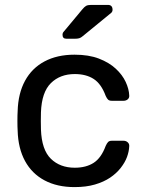

<svg xmlns="http://www.w3.org/2000/svg" viewBox="-20 -753 592 783"><path d="M284 10Q213 10 161.5 -17.5Q110 -45 82 -96.5Q54 -148 52 -220Q51 -235 51 -260Q51 -285 52 -300Q54 -372 82 -423.5Q110 -475 161.5 -502.5Q213 -530 284 -530Q342 -530 383.5 -514Q425 -498 452 -473Q479 -448 492.5 -419Q506 -390 507 -364Q508 -354 501 -348Q494 -342 484 -342H436Q426 -342 421 -346.5Q416 -351 411 -362Q393 -411 362 -431Q331 -451 285 -451Q225 -451 187.5 -414Q150 -377 147 -295Q146 -259 147 -225Q150 -142 187.5 -105.5Q225 -69 285 -69Q331 -69 362 -89Q393 -109 411 -158Q416 -169 421 -174Q426 -179 436 -179H484Q494 -179 501 -172.5Q508 -166 507 -156Q506 -135 498 -113Q490 -91 472.5 -68.5Q455 -46 429 -28.5Q403 -11 367 -0.5Q331 10 284 10ZM251 -595Q235 -595 235 -611Q235 -619 240 -624L315 -714Q324 -725 331 -729Q338 -733 352 -733H420Q439 -733 439 -713Q439 -706 434 -701L318 -606Q310 -599 303 -597Q296 -595 285 -595Z"/></svg>

Font: RubikRegular
Style: Regular
Weight: 400
Designer: Hubert and Fischer
Foundry: Hubert and Fischer
Version: Version 2.300;gftools[0.9.30]